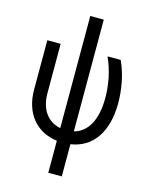

<svg xmlns="http://www.w3.org/2000/svg" viewBox="-136 -826 872 1112"><g transform="rotate(15 300.0 -270.0)"><path d="M500 -540H421C457 -462 471 -376 471 -304C471 -171 425 -91 345 -70V-740H264V-68C186 -83 140 -148 140 -244V-540H60V-244C60 -103 138 -8 264 8V200H345V7C474 -12 551 -119 551 -294C551 -370 537 -460 500 -540Z"/></g></svg>

Font: CommitMono
Style: 400Regular
Weight: 400
Monospace: yes
Designer: Eigil Nikolajsen
Foundry: Eigil Nikolajsen
Version: Version 1.143